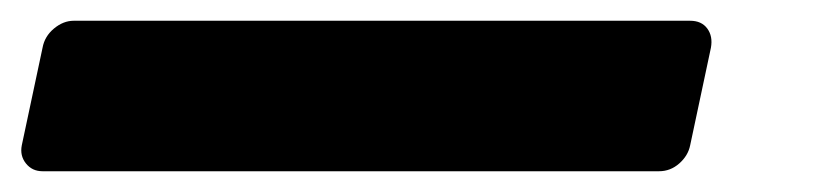

<svg xmlns="http://www.w3.org/2000/svg" viewBox="-46 -93 798 185"><path d="M-5 72Q-15 72 -21 64.5Q-27 57 -25 47L-5 -47Q-3 -58 6 -65.5Q15 -73 25 -73H619Q630 -73 635.5 -65.5Q641 -58 639 -47L619 47Q617 57 608.5 64.5Q600 72 589 72Z"/></svg>

Font: Rubik
Style: Bold Italic
Weight: 700
Italic angle: -12°
Designer: Hubert and Fischer
Foundry: Hubert and Fischer
Version: Version 2.300;gftools[0.9.30]